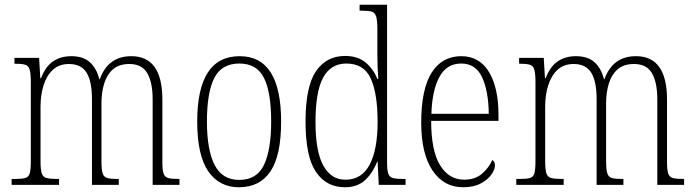

<svg xmlns="http://www.w3.org/2000/svg" viewBox="-20 -780 2929 810"><path d="M29 0V-25H42Q72 -25 86.5 -29Q101 -33 105.5 -49Q110 -65 110 -100V-433Q110 -468 105.5 -485Q101 -502 87.5 -506.5Q74 -511 46 -511H41V-536H145L150 -450H153Q171 -498 203 -520.5Q235 -543 281 -543Q330 -543 358.5 -518Q387 -493 399 -446H401Q436 -543 534 -543Q665 -543 665 -360V-96Q665 -63 670 -48Q675 -33 689.5 -29Q704 -25 733 -25H737V0H624V-361Q624 -432 601.5 -471Q579 -510 526 -510Q482 -510 456.5 -487.5Q431 -465 419.5 -427.5Q408 -390 408 -345V-99Q408 -65 413 -49Q418 -33 432.5 -29Q447 -25 475 -25H481V0H368V-361Q368 -436 345.5 -473Q323 -510 271 -510Q229 -510 202.5 -485Q176 -460 163.5 -419Q151 -378 151 -331V-99Q151 -65 156 -49Q161 -33 176.5 -29Q192 -25 222 -25H229V0Z M988 10Q905 10 858.5 -57.5Q812 -125 812 -267Q812 -543 991 -543Q1166 -543 1166 -267Q1166 -124 1121 -57Q1076 10 988 10ZM989 -21Q1064 -21 1094 -85Q1124 -149 1124 -267Q1124 -391 1093.5 -451.5Q1063 -512 990 -512Q915 -512 884 -451Q853 -390 853 -267Q853 -147 885.5 -84Q918 -21 989 -21Z M1435 10Q1357 10 1313 -54.5Q1269 -119 1269 -267Q1269 -415 1313 -479.5Q1357 -544 1436 -544Q1488 -544 1521 -517.5Q1554 -491 1572 -447H1576Q1574 -471 1573 -497Q1572 -523 1572 -548V-656Q1572 -693 1567 -710Q1562 -727 1548 -731Q1534 -735 1507 -735H1497V-760H1613V-93Q1613 -62 1618 -47.5Q1623 -33 1637.5 -29Q1652 -25 1680 -25H1691V0H1578L1573 -98H1571Q1552 -49 1519.5 -19.5Q1487 10 1435 10ZM1438 -22Q1506 -22 1539.5 -85.5Q1573 -149 1573 -265Q1573 -386 1544 -449Q1515 -512 1441 -512Q1376 -512 1343.5 -453Q1311 -394 1311 -265Q1311 -140 1344.5 -80.5Q1378 -21 1438 -22Z M1934 10Q1852 10 1804.5 -61Q1757 -132 1757 -262Q1757 -404 1801 -473.5Q1845 -543 1926 -543Q2002 -543 2042.5 -477Q2083 -411 2083 -294V-270H1799Q1799 -144 1836.5 -83Q1874 -22 1938 -22Q1985 -22 2014 -47.5Q2043 -73 2057 -105Q2068 -99 2068 -82Q2068 -65 2053 -43.5Q2038 -22 2008 -6Q1978 10 1934 10ZM2042 -300Q2041 -395 2014 -453.5Q1987 -512 1926 -512Q1864 -512 1833.5 -455Q1803 -398 1800 -300Z M2158 0V-25H2171Q2201 -25 2215.5 -29Q2230 -33 2234.5 -49Q2239 -65 2239 -100V-433Q2239 -468 2234.5 -485Q2230 -502 2216.5 -506.5Q2203 -511 2175 -511H2170V-536H2274L2279 -450H2282Q2300 -498 2332 -520.5Q2364 -543 2410 -543Q2459 -543 2487.5 -518Q2516 -493 2528 -446H2530Q2565 -543 2663 -543Q2794 -543 2794 -360V-96Q2794 -63 2799 -48Q2804 -33 2818.5 -29Q2833 -25 2862 -25H2866V0H2753V-361Q2753 -432 2730.5 -471Q2708 -510 2655 -510Q2611 -510 2585.5 -487.5Q2560 -465 2548.5 -427.5Q2537 -390 2537 -345V-99Q2537 -65 2542 -49Q2547 -33 2561.5 -29Q2576 -25 2604 -25H2610V0H2497V-361Q2497 -436 2474.5 -473Q2452 -510 2400 -510Q2358 -510 2331.5 -485Q2305 -460 2292.5 -419Q2280 -378 2280 -331V-99Q2280 -65 2285 -49Q2290 -33 2305.5 -29Q2321 -25 2351 -25H2358V0Z"/></svg>

Font: Noto Serif Lao Condensed ExtraLight
Style: Regular
Weight: 200
Width: 3
Designer: Monotype Design Team
Foundry: Monotype Imaging Inc.
Version: Version 2.003; ttfautohint (v1.8.4.7-5d5b)